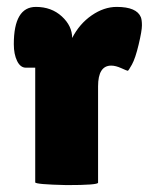

<svg xmlns="http://www.w3.org/2000/svg" viewBox="-20 -530 436 556"><path d="M264 -1Q264 6 173 6Q82 4 82 -2V-334H55Q39 -334 29.5 -353.5Q20 -373 20 -402Q20 -510 84 -510Q129 -510 159 -482.5Q189 -455 189 -420Q210 -461 245.5 -485.5Q281 -510 318 -510Q376 -510 388 -480Q391 -472 391 -456.5Q391 -441 381.5 -401Q372 -361 362 -343Q352 -325 350 -325Q348 -325 331.5 -332.5Q315 -340 302 -340Q264 -340 264 -280Z"/></svg>

Font: Lilita One Rus
Style: Regular
Weight: 400
Designer: Juan Montoreano
Foundry: Juan Montoreano
Version: Version 1.002